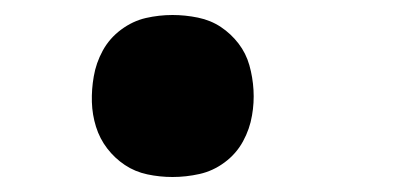

<svg xmlns="http://www.w3.org/2000/svg" viewBox="-20 -228 540 256"><path d="M210 8Q193 8 176.5 4.5Q160 1 146.5 -8Q133 -17 123 -30Q113 -43 108 -59Q103 -75 102.5 -92Q102 -109 105 -126Q108 -144 117 -160.5Q126 -177 141.5 -188.5Q157 -200 174.5 -204Q192 -208 210 -208Q227 -208 244 -204.5Q261 -201 274.5 -192Q288 -183 298 -170Q308 -157 312.5 -141Q317 -125 318 -108Q319 -91 316 -74Q313 -56 304 -39.5Q295 -23 279.5 -11.5Q264 0 246 4Q228 8 210 8Z"/></svg>

Font: Iosevka Curly Slab Heavy
Style: Italic
Weight: 900
Italic angle: -9°
Monospace: yes
Designer: Belleve Invis
Foundry: Belleve Invis
Version: Version 22.1.2; ttfautohint (v1.8.4)